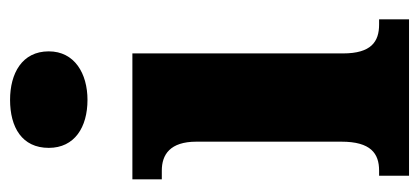

<svg xmlns="http://www.w3.org/2000/svg" viewBox="-240 -572 813 372"><g transform="rotate(-90 166.0 -386.5)"><path d="M158 -623C209 -623 252 -648 252 -698C252 -750 209 -773 158 -773C105 -773 65 -750 65 -698C65 -648 105 -623 158 -623ZM11 0H314V-58H304C271 -58 248 -73 248 -128V-536H4V-479H21C52 -479 77 -463 77 -412V-131C77 -74 54 -58 21 -58H11Z"/></g></svg>

Font: Noto Serif Myanmar Condensed Black
Style: Regular
Weight: 900
Width: 3
Designer: Ben Mitchell and the Monotype Design Team
Foundry: Monotype Imaging Inc.
Version: Version 2.106